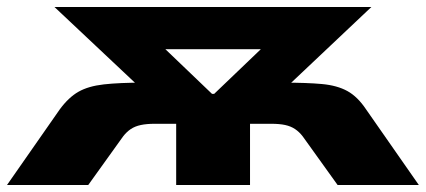

<svg xmlns="http://www.w3.org/2000/svg" viewBox="-20 -526 1211 546"><path d="M0 0 150 -215Q175 -249 203 -265Q231 -281 275 -286Q319 -291 389 -291H474L406 -251L135 -506H1036L766 -251L698 -291H783Q853 -291 896 -287Q939 -283 968 -267Q997 -251 1021 -215L1171 0H940L841 -138Q831 -151 819 -159Q807 -167 791 -170.5Q775 -174 751 -174H691V0H481V-174H420Q397 -174 380.5 -170.5Q364 -167 352 -159Q340 -151 330 -138L231 0ZM583 -259H589L777 -439L782 -386H389L395 -439Z"/></svg>

Font: Nunito Sans 7pt Expanded Black
Style: Regular
Weight: 900
Width: 7
Designer: Vernon Adams
Foundry: Vernon Adams
Version: Version 3.101;gftools[0.9.27]